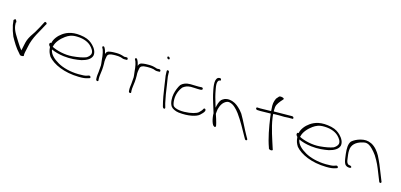

<svg xmlns="http://www.w3.org/2000/svg" viewBox="-29 -1745 5945 2846"><g transform="rotate(20 2944.0 -321.5)"><path d="M-31 -359C-13 -300 8 -250 35 -200C81 -131 135 -55 200 2C216 16 220 34 256 26C292 18 273 13 275 -16C276 -56 285 -85 288 -130C303 -287 380 -410 425 -526L432 -539C442 -557 407 -578 397 -560L391 -547C370 -497 345 -433 315 -374C287 -326 256 -270 241 -218C229 -174 226 -114 219 -70C217 -63 215 -55 216 -48L176 -93C162 -110 147 -129 132 -149C85 -214 23 -281 5 -360C2 -373 1 -386 -1 -398L-3 -405C11 -414 -2 -430 -10 -443C-24 -467 -42 -438 -47 -432C-40 -410 -37 -383 -31 -359Z M573 -287C568 -270 585 -253 597 -243L598 -240C607 -183 623 -149 655 -107C745 -19 923 45 1150 29C1218 24 1248 16 1273 6L1308 -8C1313 -10 1315 -14 1316 -18C1320 -34 1299 -45 1287 -42L1253 -27C1231 -18 1195 -12 1132 -7C1004 3 883 -20 806 -56C725 -93 655 -145 638 -217C693 -198 755 -185 835 -182C943 -178 1035 -198 1104 -218C1180 -245 1234 -282 1247 -338C1256 -397 1213 -452 1173 -486C1137 -516 1096 -544 1020 -555C856 -576 764 -532 701 -479C647 -434 601 -366 596 -302C580 -308 575 -296 573 -287ZM634 -258 637 -266C644 -336 701 -409 756 -456C799 -492 841 -518 923 -523C1038 -531 1111 -497 1151 -462C1180 -437 1219 -396 1211 -352C1204 -324 1182 -300 1158 -283C1109 -258 1036 -239 955 -225C840 -205 710 -227 634 -258Z M1406 -25C1408 -15 1417 -6 1427 -6C1439 -6 1444 -12 1443 -23L1439 -42C1432 -91 1441 -138 1440 -187C1438 -219 1440 -251 1435 -281C1432 -303 1428 -327 1430 -345L1432 -373L1435 -403C1442 -433 1470 -448 1524 -454L1549 -457C1578 -461 1614 -460 1636 -457C1655 -454 1675 -444 1694 -447C1703 -447 1716 -448 1723 -450H1730C1751 -454 1740 -491 1718 -486H1712C1702 -484 1695 -484 1685 -482C1681 -482 1676 -483 1672 -484L1655 -488C1648 -490 1640 -491 1633 -492L1610 -495C1570 -498 1533 -492 1502 -489L1469 -483C1458 -480 1445 -477 1434 -473C1411 -461 1404 -446 1400 -422C1389 -457 1377 -487 1359 -511C1345 -534 1315 -517 1330 -497C1335 -488 1339 -485 1345 -473C1358 -446 1367 -413 1375 -379C1378 -365 1380 -352 1382 -341C1386 -322 1388 -308 1392 -292L1396 -274C1398 -266 1399 -257 1400 -249C1399 -247 1400 -245 1401 -243C1402 -209 1403 -174 1402 -141C1401 -109 1398 -76 1403 -45Z M1922 -25C1924 -15 1933 -6 1943 -6C1955 -6 1960 -12 1959 -23L1955 -42C1948 -91 1957 -138 1956 -187C1954 -219 1956 -251 1951 -281C1948 -303 1944 -327 1946 -345L1948 -373L1951 -403C1958 -433 1986 -448 2040 -454L2065 -457C2094 -461 2130 -460 2152 -457C2171 -454 2191 -444 2210 -447C2219 -447 2232 -448 2239 -450H2246C2267 -454 2256 -491 2234 -486H2228C2218 -484 2211 -484 2201 -482C2197 -482 2192 -483 2188 -484L2171 -488C2164 -490 2156 -491 2149 -492L2126 -495C2086 -498 2049 -492 2018 -489L1985 -483C1974 -480 1961 -477 1950 -473C1927 -461 1920 -446 1916 -422C1905 -457 1893 -487 1875 -511C1861 -534 1831 -517 1846 -497C1851 -488 1855 -485 1861 -473C1874 -446 1883 -413 1891 -379C1894 -365 1896 -352 1898 -341C1902 -322 1904 -308 1908 -292L1912 -274C1914 -266 1915 -257 1916 -249C1915 -247 1916 -245 1917 -243C1918 -209 1919 -174 1918 -141C1917 -109 1914 -76 1919 -45Z M2285 -690C2288 -679 2299 -670 2310 -670C2321 -670 2327 -677 2324 -688C2321 -699 2309 -709 2298 -709C2287 -709 2282 -701 2285 -690ZM2368 -370C2373 -347 2379 -324 2385 -298C2391 -272 2397 -245 2405 -216L2427 -128C2437 -88 2461 -15 2472 15L2478 26C2480 31 2484 34 2489 37C2504 47 2517 33 2511 18L2507 8C2504 1 2497 -16 2488 -43C2462 -123 2440 -214 2421 -298C2415 -324 2408 -348 2403 -371C2392 -408 2385 -445 2383 -475L2382 -494C2382 -499 2379 -504 2375 -508C2362 -521 2345 -515 2345 -500L2347 -480C2349 -448 2357 -410 2368 -370Z M2598 -26C2622 0 2673 18 2722 20C2874 24 2993 -17 3032 -60C3052 -82 3078 -111 3084 -135C3086 -147 3084 -161 3072 -166C3062 -171 3052 -164 3050 -158C3042 -135 3023 -110 3003 -88C2989 -74 2965 -61 2930 -48C2862 -23 2730 -1 2656 -27C2628 -38 2616 -46 2607 -77C2601 -92 2598 -110 2595 -132C2584 -216 2610 -295 2648 -348C2677 -375 2708 -393 2761 -400C2779 -401 2796 -402 2812 -403C2844 -405 2893 -405 2912 -409C2922 -413 2937 -414 2938 -425C2942 -444 2924 -454 2906 -448C2868 -440 2793 -440 2742 -435C2674 -429 2631 -403 2605 -371C2582 -331 2563 -266 2557 -213C2551 -159 2558 -72 2598 -26Z M3111 -404C3126 -355 3185 -214 3212 -148C3214 -128 3216 -109 3221 -91C3231 -47 3247 -5 3268 22C3275 28 3296 44 3306 35C3317 25 3309 2 3298 -27C3287 -63 3265 -107 3248 -149C3248 -152 3247 -154 3247 -156V-183C3247 -197 3247 -211 3249 -225C3258 -279 3281 -346 3342 -375C3351 -379 3363 -381 3375 -381C3418 -377 3448 -359 3476 -337C3497 -320 3523 -298 3547 -270C3625 -181 3702 -62 3759 22L3781 54C3796 75 3826 59 3811 39L3788 6C3729 -78 3664 -195 3600 -283C3575 -313 3548 -337 3523 -356C3481 -388 3437 -414 3367 -417C3305 -417 3278 -395 3250 -368C3225 -334 3217 -282 3212 -237C3212 -236 3213 -236 3212 -235L3205 -253C3160 -365 3145 -402 3119 -498C3107 -541 3099 -582 3108 -609C3113 -625 3118 -628 3128 -634H3136C3158 -639 3144 -674 3123 -670C3110 -668 3102 -667 3092 -659C3044 -614 3081 -500 3111 -404Z M3780 -432C3782 -422 3793 -414 3802 -414H3810C3864 -414 3926 -426 4011 -433C4014 -416 4018 -399 4022 -380C4055 -235 4100 -71 4158 52L4161 62C4175 86 4232 79 4221 57L4216 47C4164 -78 4091 -235 4058 -380C4053 -401 4048 -422 4047 -441C4098 -449 4159 -452 4216 -456C4256 -461 4298 -469 4326 -469H4335C4345 -469 4351 -476 4349 -486C4346 -497 4337 -505 4326 -505H4317C4311 -505 4297 -504 4277 -501C4234 -497 4129 -487 4043 -478C4041 -485 4037 -491 4039 -497C4031 -569 4048 -597 4085 -654L4116 -696C4131 -719 4052 -730 4039 -710L4008 -667C3988 -609 3985 -576 3999 -499C4000 -490 4002 -480 4003 -470C3989 -469 3977 -467 3961 -465C3892 -459 3843 -450 3801 -450H3794C3784 -450 3778 -441 3780 -432Z M4475 -287C4470 -270 4487 -253 4499 -243L4500 -240C4509 -183 4525 -149 4557 -107C4647 -19 4825 45 5052 29C5120 24 5150 16 5175 6L5210 -8C5215 -10 5217 -14 5218 -18C5222 -34 5201 -45 5189 -42L5155 -27C5133 -18 5097 -12 5034 -7C4906 3 4785 -20 4708 -56C4627 -93 4557 -145 4540 -217C4595 -198 4657 -185 4737 -182C4845 -178 4937 -198 5006 -218C5082 -245 5136 -282 5149 -338C5158 -397 5115 -452 5075 -486C5039 -516 4998 -544 4922 -555C4758 -576 4666 -532 4603 -479C4549 -434 4503 -366 4498 -302C4482 -308 4477 -296 4475 -287ZM4536 -258 4539 -266C4546 -336 4603 -409 4658 -456C4701 -492 4743 -518 4825 -523C4940 -531 5013 -497 5053 -462C5082 -437 5121 -396 5113 -352C5106 -324 5084 -300 5060 -283C5011 -258 4938 -239 4857 -225C4742 -205 4612 -227 4536 -258Z M5274 -190C5283 -150 5296 -108 5321 -91C5333 -82 5348 -77 5364 -77H5377C5394 -77 5406 -85 5404 -95C5402 -105 5386 -113 5369 -113H5359C5325 -123 5317 -158 5310 -190L5296 -253C5292 -274 5288 -295 5288 -318C5282 -401 5339 -465 5433 -495C5465 -507 5491 -515 5530 -499C5550 -491 5571 -477 5593 -458C5619 -436 5646 -410 5671 -380C5736 -294 5763 -243 5817 -133L5866 -36C5877 -11 5908 -23 5899 -45L5850 -142C5795 -254 5769 -305 5715 -392C5680 -444 5629 -501 5561 -528C5495 -552 5451 -545 5395 -527C5342 -508 5300 -481 5269 -449C5238 -401 5245 -331 5260 -253Z"/></g></svg>

Font: Stray Cat
Style: SuExtOpObl
Weight: 400
Version: Version 1.0